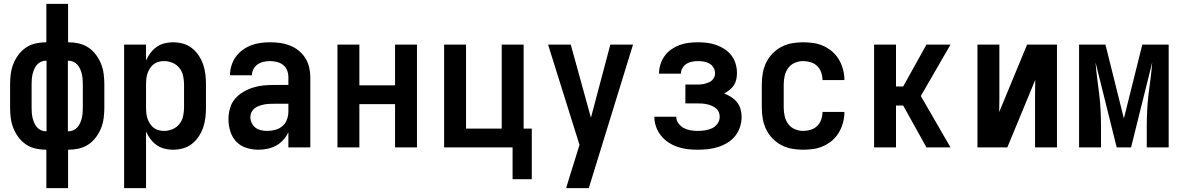

<svg xmlns="http://www.w3.org/2000/svg" viewBox="-20 -760 6090 990"><path d="M219 210V12H217Q190 12 163.5 6Q137 0 114.5 -15Q92 -30 75.5 -52Q59 -74 49 -99Q39 -124 35.5 -151Q32 -178 32 -205V-325Q32 -352 35.5 -379Q39 -406 49 -431Q59 -456 75.5 -478Q92 -500 114.5 -515Q137 -530 163.5 -536Q190 -542 217 -542H219V-740H331V-542H333Q360 -542 386.5 -536Q413 -530 435.5 -515Q458 -500 474.5 -478Q491 -456 501 -431Q511 -406 514.5 -379Q518 -352 518 -325V-205Q518 -178 514.5 -151Q511 -124 501 -99Q491 -74 474.5 -52Q458 -30 435.5 -15Q413 0 386.5 6Q360 12 333 12H331V210ZM220 -83V-447H217Q204 -447 191.5 -441.5Q179 -436 170.5 -426Q162 -416 156.5 -403.5Q151 -391 148 -378Q145 -365 144 -351.5Q143 -338 143 -325V-205Q143 -192 144 -178.5Q145 -165 148 -152Q151 -139 156.5 -126.5Q162 -114 170.5 -104Q179 -94 191.5 -88.5Q204 -83 217 -83ZM330 -83H333Q346 -83 358.5 -88.5Q371 -94 379.5 -104Q388 -114 393.5 -126.5Q399 -139 402 -152Q405 -165 406 -178.5Q407 -192 407 -205V-325Q407 -338 406 -351.5Q405 -365 402 -378Q399 -391 393.5 -403.5Q388 -416 379.5 -426Q371 -436 358.5 -441.5Q346 -447 333 -447H330Z M620 210V-530H733V-448Q742 -468 755.5 -486.5Q769 -505 787.5 -518Q806 -531 828 -536.5Q850 -542 872 -542Q898 -542 923.5 -535Q949 -528 969.5 -512Q990 -496 1004.5 -474Q1019 -452 1027.5 -427.5Q1036 -403 1039 -377Q1042 -351 1042 -325V-205Q1042 -179 1039 -153Q1036 -127 1027.5 -102.5Q1019 -78 1004.5 -56Q990 -34 969.5 -18Q949 -2 923.5 5Q898 12 872 12Q850 12 828 6.5Q806 1 787.5 -12Q769 -25 755.5 -43.5Q742 -62 733 -82V210ZM826 -85Q849 -85 870 -94Q891 -103 905 -120.5Q919 -138 924 -160.5Q929 -183 929 -205V-325Q929 -347 924 -369.5Q919 -392 905 -409.5Q891 -427 870 -436Q849 -445 826 -445Q812 -445 798 -441.5Q784 -438 772.5 -429Q761 -420 753 -407.5Q745 -395 740.5 -381.5Q736 -368 734.5 -353.5Q733 -339 733 -325V-205Q733 -191 734.5 -176.5Q736 -162 740.5 -148.5Q745 -135 753 -122.5Q761 -110 772.5 -101Q784 -92 798 -88.5Q812 -85 826 -85Z M1313 12Q1281 12 1250.5 2.5Q1220 -7 1198.5 -29.5Q1177 -52 1167.5 -83Q1158 -114 1158 -145Q1158 -173 1165.5 -200.5Q1173 -228 1191 -249.5Q1209 -271 1233.5 -285.5Q1258 -300 1285 -308.5Q1312 -317 1339.5 -319.5Q1367 -322 1395 -322H1467V-362Q1467 -380 1460.5 -397Q1454 -414 1440 -425Q1426 -436 1408 -440.5Q1390 -445 1372 -445Q1356 -445 1339.5 -441.5Q1323 -438 1309 -428.5Q1295 -419 1287 -404Q1279 -389 1279 -372H1166Q1166 -398 1173.5 -422Q1181 -446 1195.5 -466.5Q1210 -487 1230.5 -502Q1251 -517 1274 -526Q1297 -535 1322 -538.5Q1347 -542 1372 -542Q1399 -542 1424.5 -538.5Q1450 -535 1474.5 -525.5Q1499 -516 1519.5 -499.5Q1540 -483 1554 -461Q1568 -439 1574 -413.5Q1580 -388 1580 -362V0H1467V-78Q1457 -57 1441 -39Q1425 -21 1404 -9.5Q1383 2 1359.5 7Q1336 12 1313 12ZM1358 -85Q1379 -85 1399.5 -90.5Q1420 -96 1436 -109.5Q1452 -123 1459.5 -143.5Q1467 -164 1467 -184V-225H1395Q1382 -225 1369 -224.5Q1356 -224 1343 -221.5Q1330 -219 1317 -214.5Q1304 -210 1293.5 -202Q1283 -194 1277 -182Q1271 -170 1271 -156Q1271 -140 1278 -125.5Q1285 -111 1297.5 -101.5Q1310 -92 1326 -88.5Q1342 -85 1358 -85Z M1720 0V-530H1833V-320H2017V-530H2130V0H2017V-223H1833V0Z M2623 164V0H2270V-530H2383V-97H2567V-530H2680V-97H2722V164Z M2899 210Q2911 171 2923 132Q2935 93 2947 55L2968 -13L2806 -530H2923L3027 -153L3127 -530H3244L3016 210Z M3578 12Q3552 12 3525.5 9Q3499 6 3474 -2.5Q3449 -11 3427 -25.5Q3405 -40 3388.5 -60.5Q3372 -81 3363 -106Q3354 -131 3354 -158H3467Q3467 -139 3478.5 -123.5Q3490 -108 3506.5 -99.5Q3523 -91 3541.5 -88Q3560 -85 3578 -85Q3597 -85 3616 -88Q3635 -91 3652 -99Q3669 -107 3680 -123Q3691 -139 3691 -158Q3691 -171 3686 -182.5Q3681 -194 3671 -202Q3661 -210 3649 -215Q3637 -220 3625 -222.5Q3613 -225 3600.5 -226Q3588 -227 3575 -227H3514V-324H3575Q3585 -324 3595.5 -325Q3606 -326 3615.5 -328.5Q3625 -331 3634.5 -335Q3644 -339 3651.5 -346Q3659 -353 3663 -362.5Q3667 -372 3667 -382Q3667 -398 3659 -411.5Q3651 -425 3637.5 -432.5Q3624 -440 3609 -442.5Q3594 -445 3579 -445Q3563 -445 3548 -442Q3533 -439 3520 -431Q3507 -423 3499 -409.5Q3491 -396 3491 -380H3378V-381Q3378 -405 3385.5 -428.5Q3393 -452 3407 -471.5Q3421 -491 3441 -505Q3461 -519 3483.5 -527.5Q3506 -536 3530.5 -539Q3555 -542 3579 -542Q3603 -542 3627 -539Q3651 -536 3673.5 -528Q3696 -520 3716.5 -506.5Q3737 -493 3751.5 -474Q3766 -455 3773 -431.5Q3780 -408 3780 -383Q3780 -367 3776.5 -350.5Q3773 -334 3764 -320.5Q3755 -307 3742 -296.5Q3729 -286 3714 -278Q3733 -271 3750.5 -259.5Q3768 -248 3780.5 -232.5Q3793 -217 3798.5 -197Q3804 -177 3804 -157Q3804 -131 3795.5 -105Q3787 -79 3770.5 -58.5Q3754 -38 3731 -24Q3708 -10 3683 -2Q3658 6 3631.5 9Q3605 12 3578 12Z M4121 12Q4093 12 4064 7Q4035 2 4009.5 -11.5Q3984 -25 3963.5 -46Q3943 -67 3930.5 -93Q3918 -119 3913 -147.5Q3908 -176 3908 -205V-325Q3908 -354 3913 -382.5Q3918 -411 3930.5 -437Q3943 -463 3963.5 -484Q3984 -505 4009.5 -518.5Q4035 -532 4064 -537Q4093 -542 4121 -542Q4149 -542 4175.5 -538Q4202 -534 4227 -522.5Q4252 -511 4272.5 -493Q4293 -475 4306.5 -451.5Q4320 -428 4327 -401.5Q4334 -375 4334 -348V-347H4221Q4221 -367 4214.5 -386Q4208 -405 4194 -419Q4180 -433 4160.5 -439Q4141 -445 4121 -445Q4099 -445 4078 -436Q4057 -427 4044 -409Q4031 -391 4026 -369Q4021 -347 4021 -325V-205Q4021 -183 4026 -161Q4031 -139 4044 -121Q4057 -103 4078 -94Q4099 -85 4121 -85Q4141 -85 4160.5 -91Q4180 -97 4194 -111Q4208 -125 4214.5 -144Q4221 -163 4221 -183H4334V-182Q4334 -155 4327 -128.5Q4320 -102 4306.5 -78.5Q4293 -55 4272.5 -37Q4252 -19 4227 -7.5Q4202 4 4175.5 8Q4149 12 4121 12Z M4881 0H4757L4637 -216H4600V0H4487V-530H4600V-314H4637L4757 -530H4881L4728 -265Z M5020 0V-530H5133V-318Q5133 -284 5133 -250Q5133 -216 5132 -182L5276 -530H5430V0H5317V-212Q5317 -246 5317 -280Q5317 -314 5318 -348L5174 0Z M5544 0V-530H5680L5775 -149L5870 -530H6006V0H5893V-106Q5893 -148 5895 -189.5Q5897 -231 5902 -272.5Q5907 -314 5912.5 -355Q5918 -396 5921 -438L5812 0H5738L5629 -438Q5632 -396 5637.5 -355Q5643 -314 5648 -272.5Q5653 -231 5655 -189.5Q5657 -148 5657 -106V0Z"/></svg>

Font: Lode Term
Style: Bold
Weight: 700
Monospace: yes
Designer: Belleve Invis
Foundry: Belleve Invis
Version: Version 29.2.0